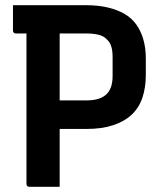

<svg xmlns="http://www.w3.org/2000/svg" viewBox="-20 -720 640 740"><path d="M210 0Q181 0 152 0Q123 0 93 0Q88 0 85 -3Q82 -6 82 -11Q82 -92 82 -169Q82 -246 82 -322.5Q82 -399 82 -476.5Q82 -554 82 -635H220L210 -610Q210 -584 210 -562Q210 -540 210 -516Q210 -447 210 -379Q210 -311 210 -241.5Q210 -172 210 -99Q210 -72 210 -47Q210 -22 210 0ZM30 -700Q99 -700 173.5 -700Q248 -700 311 -700Q357 -700 394 -691.5Q431 -683 459 -667Q487 -651 505 -626Q523 -601 532.5 -568Q542 -535 542 -494V-431Q542 -383 529 -344Q516 -305 488 -278.5Q460 -252 416.5 -237.5Q373 -223 313 -223Q284 -223 254.5 -223Q225 -223 195 -223L184 -220V-333Q218 -333 251.5 -333Q285 -333 312 -333Q338 -333 357 -338.5Q376 -344 388.5 -355Q401 -366 407.5 -384Q414 -402 414 -427V-500Q414 -524 409 -540.5Q404 -557 392 -568Q380 -581 360 -586Q340 -591 311 -591Q267 -591 221.5 -591Q176 -591 130.5 -591Q85 -591 41 -591Q36 -591 33 -594Q30 -597 30 -602Q30 -628 30 -651Q30 -674 30 -700Z"/></svg>

Font: Recursive SemiBold
Style: Regular
Weight: 600
Version: Version 1.085